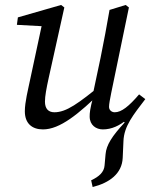

<svg xmlns="http://www.w3.org/2000/svg" viewBox="-20 -508 612 773"><path d="M353 245C421 228 471 191 474 128L477 61C479 -1 518 -47 565 -109H535L476 -20L482 -15C431 40 408 76 405 113L401 158C399 185 379 203 347 218L353 245ZM153 13C221 13 296 -48 394 -144H401L394 -172C295 -91 247 -56 199 -56C175 -56 161 -70 161 -99C161 -121 167 -153 176 -194L239 -478L226 -488L52 -438L48 -408L159 -402L152 -424L101 -186C93 -147 80 -97 80 -60C80 -11 109 13 153 13ZM394 13C466 13 519 -49 565 -109L540 -128C499 -80 469 -56 442 -56C430 -56 419 -64 419 -78C419 -89 423 -110 428 -135L499 -478L486 -488L421 -468C410 -404 398 -340 385 -276L352 -120H356C342 -70 341 -53 341 -39C341 -4 367 13 394 13Z"/></svg>

Font: Source Serif 4 Variable
Style: Italic
Weight: 400
Italic angle: -12°
Designer: Frank Grießhammer
Foundry: Adobe Systems Incorporated
Version: Version 4.004;hotconv 1.0.116;makeotfexe 2.5.65601